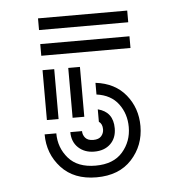

<svg xmlns="http://www.w3.org/2000/svg" viewBox="-39 -439 441 491"><g transform="rotate(-5 181.5 -193.0)"><path d="M76 -372V-402H305V-372ZM76 -306V-336H305V-306ZM76 -141V-269H106V-141ZM142 -141V-269H172V-141ZM67 -105H97Q97 -68 120.5 -41Q144 -14 190 -14Q236 -14 259.5 -41Q283 -68 283 -105Q283 -139 264 -164.5Q245 -190 208 -195V-225Q258 -219 285.5 -185Q313 -151 313 -105Q313 -55 280.5 -19.5Q248 16 190 16Q132 16 99.5 -19.5Q67 -55 67 -105ZM133 -105H163Q163 -95 169.5 -87.5Q176 -80 190 -80Q204 -80 210.5 -87.5Q217 -95 217 -105Q217 -119 208 -125V-157Q247 -147 247 -105Q247 -80 231.5 -65Q216 -50 190 -50Q165 -50 149 -65Q133 -80 133 -105Z"/></g></svg>

Font: Zen Tokyo Zoo
Style: Regular
Weight: 400
Designer: Yoshimichi Ohira
Foundry: A-1 Corp ZenFonts
Version: Version 1.002; ttfautohint (v1.8.3)